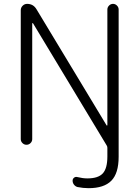

<svg xmlns="http://www.w3.org/2000/svg" viewBox="-20 -774 721 998"><path d="M534.2 -122.1Q535.2 -121.1 536.6 -121.6Q538.1 -122.1 538.1 -123V-724.6Q538.1 -736.3 546.9 -745.1Q555.7 -753.9 567.4 -753.9Q579.1 -753.9 587.9 -745.1Q596.7 -736.3 596.7 -724.6V41Q596.7 127 558.6 165.5Q520.5 204.1 440.4 204.1Q412.1 204.1 382.8 198.2Q372.1 195.3 364.7 186Q357.4 176.8 357.4 165Q357.4 155.3 365.2 149.4Q373 143.6 382.8 146.5Q410.2 153.3 434.6 153.3Q490.2 153.3 514.2 127.4Q538.1 101.6 538.1 39.1V-5.9Q538.1 -12.7 534.2 -18.6L151.4 -653.3Q150.4 -654.3 148.9 -653.8Q147.5 -653.3 147.5 -652.3V-50.8Q147.5 -39.1 138.7 -30.3Q129.9 -21.5 117.7 -21.5Q105.5 -21.5 96.7 -30.3Q87.9 -39.1 87.9 -50.8V-720.7Q87.9 -734.4 97.7 -744.1Q107.4 -753.9 121.1 -753.9Q153.3 -753.9 169.9 -725.6Z"/></svg>

Font: Gen Jyuu Gothic P Light
Style: Regular
Weight: 200
Designer: [Source Han Sans]
Ryoko NISHIZUKA  (kana & ideographs); Paul D. Hunt (Latin, Greek & Cyrillic); Wenlong ZHANG  (bopomofo
Version: Version 1.002.20150607